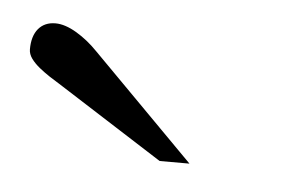

<svg xmlns="http://www.w3.org/2000/svg" viewBox="-27 -597 315 197"><g transform="rotate(5 130.5 -498.5)"><path d="M142.6 -432.6 33.2 -502.4Q28.3 -505.4 22.7 -509Q17.1 -512.7 12 -516.8Q6.8 -521 3.4 -525.6Q0 -530.3 0 -535.2Q0 -548.8 6.3 -556.4Q12.7 -564 23.9 -564Q33.7 -564 45.7 -556.9Q57.6 -549.8 67.9 -539.1L173.3 -432.6Z"/></g></svg>

Font: Surma
Style: Regular
Weight: 400
Designer: Sue Lloyd-Williams
Foundry: Sylheti Translation And Research
Version: Version 3.000